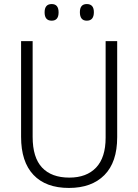

<svg xmlns="http://www.w3.org/2000/svg" viewBox="-20 -917 682 947"><path d="M558 -240Q558 -117 495 -53.5Q432 10 320 10Q206 10 145 -54.5Q84 -119 84 -242V-714H141V-242Q141 -140 187.5 -90.5Q234 -41 322 -41Q407 -41 454 -90.5Q501 -140 501 -238V-714H558ZM200 -856Q200 -897 235 -897Q269 -897 269 -856Q269 -815 235 -815Q200 -815 200 -856ZM374 -857Q374 -897 408 -897Q443 -897 443 -857Q443 -815 408 -815Q374 -815 374 -857Z"/></svg>

Font: Noto Sans Khmer UI SemiCondensed Light
Style: Regular
Weight: 300
Width: 4
Designer: Danh Hong and the Monotype Design Team
Foundry: Monotype Imaging Inc.
Version: Version 2.002; ttfautohint (v1.8.4.7-5d5b)